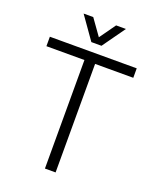

<svg xmlns="http://www.w3.org/2000/svg" viewBox="-158 -958 848 1049"><g transform="rotate(20 266.0 -434.0)"><path d="M234 0V-631H13V-686H518V-631H296V0ZM143 -868H199L281 -753H250L332 -868H389L295 -736H236Z"/></g></svg>

Font: Archivo SemiCondensed ExtraLight
Style: Regular
Weight: 250
Width: 4
Designer: Hector Gatti
Foundry: Omnibus-Type
Version: Version 2.001